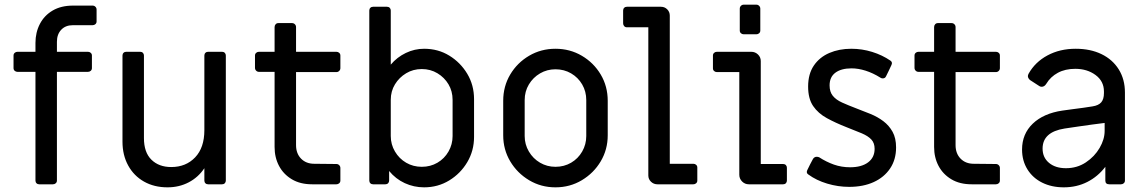

<svg xmlns="http://www.w3.org/2000/svg" viewBox="-20 -790 4919 823"><path d="M148 0Q141 0 136.5 -4.5Q132 -9 132 -16V-482H55Q48 -482 43 -486.5Q38 -491 38 -498V-552Q38 -559 43 -563.5Q48 -568 55 -568H132V-606Q132 -651 151 -687.5Q170 -724 206 -745Q242 -766 293 -766H377Q384 -766 389 -761Q394 -756 394 -749V-698Q394 -691 389 -686.5Q384 -682 377 -682H292Q261 -682 242.5 -662.5Q224 -643 224 -611V-568H357Q364 -568 369 -563.5Q374 -559 374 -552V-498Q374 -491 369 -486.5Q364 -482 357 -482H224V-16Q224 -9 219 -4.5Q214 0 207 0Z M698 13Q641 13 597.5 -11.5Q554 -36 529.5 -80.5Q505 -125 505 -183V-552Q505 -559 509.5 -563.5Q514 -568 521 -568H581Q588 -568 592.5 -563.5Q597 -559 597 -552V-198Q597 -137 629 -105.5Q661 -74 714 -74Q777 -74 816.5 -115.5Q856 -157 856 -232V-552Q856 -559 860.5 -563.5Q865 -568 872 -568H932Q939 -568 943.5 -563.5Q948 -559 948 -552V-16Q948 -9 943.5 -4.5Q939 0 932 0H872Q865 0 860.5 -4.5Q856 -9 856 -16V-69Q830 -30 789 -8.5Q748 13 698 13Z M1318 0Q1267 0 1231 -21.5Q1195 -43 1176 -79Q1157 -115 1157 -160V-482H1090Q1083 -482 1078 -487Q1073 -492 1073 -499V-552Q1073 -559 1078 -563.5Q1083 -568 1090 -568H1157V-674Q1157 -681 1161.5 -686Q1166 -691 1173 -691H1232Q1239 -691 1244 -686Q1249 -681 1249 -674V-568H1422Q1429 -568 1434 -563.5Q1439 -559 1439 -552V-498Q1439 -491 1434 -486Q1429 -481 1422 -481H1249V-168Q1249 -132 1270.5 -110Q1292 -88 1327 -88L1422 -87Q1429 -87 1434 -82Q1439 -77 1439 -70V-16Q1439 -9 1434 -4.5Q1429 0 1422 0Z M1798 13Q1754 13 1715 -5Q1676 -23 1648 -57V-16Q1648 -9 1643.5 -4.5Q1639 0 1632 0H1579Q1572 0 1567.5 -4.5Q1563 -9 1563 -16V-745Q1563 -752 1567.5 -756.5Q1572 -761 1579 -761H1639Q1646 -761 1650.5 -756.5Q1655 -752 1655 -745V-513Q1682 -545 1719.5 -563Q1757 -581 1798 -581Q1858 -581 1906 -551.5Q1954 -522 1983 -473.5Q2012 -425 2012 -365V-203Q2012 -144 1983 -95Q1954 -46 1905.5 -16.5Q1857 13 1798 13ZM1788 -75Q1825 -75 1855 -92.5Q1885 -110 1902.5 -140.5Q1920 -171 1920 -207V-362Q1920 -399 1902.5 -428.5Q1885 -458 1855 -476Q1825 -494 1788 -494Q1751 -494 1721 -476Q1691 -458 1673 -428.5Q1655 -399 1655 -362V-207Q1655 -171 1673 -140.5Q1691 -110 1721 -92.5Q1751 -75 1788 -75Z M2361 13Q2299 13 2248 -17.5Q2197 -48 2167 -98.5Q2137 -149 2137 -210V-358Q2137 -420 2167 -470.5Q2197 -521 2248 -551Q2299 -581 2361 -581Q2423 -581 2474 -551Q2525 -521 2555 -470.5Q2585 -420 2585 -358V-210Q2585 -149 2555 -98.5Q2525 -48 2474 -17.5Q2423 13 2361 13ZM2361 -75Q2398 -75 2428 -92.5Q2458 -110 2475.5 -140.5Q2493 -171 2493 -207V-361Q2493 -398 2475.5 -428Q2458 -458 2428 -475.5Q2398 -493 2361 -493Q2325 -493 2295 -475.5Q2265 -458 2247 -428Q2229 -398 2229 -361V-207Q2229 -171 2247 -140.5Q2265 -110 2295 -92.5Q2325 -75 2361 -75Z M2798 0Q2782 0 2770.5 -11Q2759 -22 2759 -38V-673H2667Q2660 -673 2655.5 -678Q2651 -683 2651 -690V-745Q2651 -752 2655.5 -756.5Q2660 -761 2667 -761H2813Q2829 -761 2840 -750Q2851 -739 2851 -723V-88H2952Q2959 -88 2964 -83.5Q2969 -79 2969 -72V-16Q2969 -9 2964 -4.5Q2959 0 2952 0Z M3190 0Q3173 0 3161 -12Q3149 -24 3149 -41V-481H3053Q3046 -481 3041 -485.5Q3036 -490 3036 -497V-552Q3036 -559 3041 -563.5Q3046 -568 3053 -568H3200Q3217 -568 3229 -556.5Q3241 -545 3241 -528V-87H3337Q3344 -87 3348.5 -82.5Q3353 -78 3353 -71V-16Q3353 -9 3348.5 -4.5Q3344 0 3337 0ZM3168 -643Q3161 -643 3156 -647.5Q3151 -652 3151 -659V-753Q3151 -760 3156 -765Q3161 -770 3168 -770H3222Q3229 -770 3234 -765Q3239 -760 3239 -753V-659Q3239 -652 3234 -647.5Q3229 -643 3222 -643Z M3620 11Q3572 11 3525.5 -3Q3479 -17 3445 -42Q3435 -48 3440 -60Q3446 -73 3452.5 -85.5Q3459 -98 3465 -109Q3471 -118 3481 -118Q3483 -118 3485.5 -117.5Q3488 -117 3491 -116Q3522 -96 3554.5 -84.5Q3587 -73 3624 -73Q3673 -73 3701 -94Q3729 -115 3729 -152Q3729 -177 3715 -192Q3701 -207 3674 -218.5Q3647 -230 3608 -245Q3562 -263 3524.5 -283.5Q3487 -304 3465.5 -335.5Q3444 -367 3444 -419Q3444 -473 3468.5 -509Q3493 -545 3535 -563Q3577 -581 3629 -581Q3675 -581 3718.5 -567.5Q3762 -554 3797 -530Q3807 -523 3801 -511Q3796 -499 3790 -487.5Q3784 -476 3778 -463Q3774 -454 3764 -454Q3758 -454 3754 -457Q3722 -477 3690.5 -487Q3659 -497 3630 -497Q3586 -497 3561 -478.5Q3536 -460 3536 -424Q3536 -396 3550 -379Q3564 -362 3589.5 -350.5Q3615 -339 3649 -326Q3681 -314 3711.5 -301.5Q3742 -289 3766.5 -270.5Q3791 -252 3806 -225Q3821 -198 3821 -158Q3821 -106 3795.5 -68Q3770 -30 3725 -9.5Q3680 11 3620 11Z M4145 0Q4094 0 4058 -21.5Q4022 -43 4003 -79Q3984 -115 3984 -160V-482H3917Q3910 -482 3905 -487Q3900 -492 3900 -499V-552Q3900 -559 3905 -563.5Q3910 -568 3917 -568H3984V-674Q3984 -681 3988.5 -686Q3993 -691 4000 -691H4059Q4066 -691 4071 -686Q4076 -681 4076 -674V-568H4249Q4256 -568 4261 -563.5Q4266 -559 4266 -552V-498Q4266 -491 4261 -486Q4256 -481 4249 -481H4076V-168Q4076 -132 4097.5 -110Q4119 -88 4154 -88L4249 -87Q4256 -87 4261 -82Q4266 -77 4266 -70V-16Q4266 -9 4261 -4.5Q4256 0 4249 0Z M4540 13Q4488 13 4447.5 -7Q4407 -27 4384 -64Q4361 -101 4361 -149Q4361 -216 4407 -260Q4453 -304 4534 -316Q4555 -319 4578 -322Q4601 -325 4623.5 -328Q4646 -331 4663 -334Q4689 -338 4700.5 -351.5Q4712 -365 4712 -391V-398Q4712 -442 4676 -468.5Q4640 -495 4589 -495Q4546 -495 4514.5 -478Q4483 -461 4465 -431Q4457 -418 4445 -418Q4438 -418 4432 -423L4395 -447Q4386 -455 4386 -464Q4386 -468 4389 -474Q4417 -524 4470 -552.5Q4523 -581 4591 -581Q4654 -581 4701.5 -558Q4749 -535 4775.5 -492.5Q4802 -450 4802 -393V-16Q4802 -9 4797 -4.5Q4792 0 4785 0H4735Q4718 0 4718 -16V-75Q4686 -33 4640.5 -10Q4595 13 4540 13ZM4549 -69Q4597 -69 4634.5 -94Q4672 -119 4693.5 -156Q4715 -193 4715 -229V-263Q4688 -260 4660.5 -256Q4633 -252 4604 -248Q4575 -244 4543 -239Q4449 -224 4449 -153Q4449 -115 4476.5 -92Q4504 -69 4549 -69Z"/></svg>

Font: Miriam Libre Medium
Style: Regular
Weight: 500
Version: Version 2.000